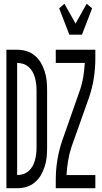

<svg xmlns="http://www.w3.org/2000/svg" viewBox="-20 -999 540 1019"><path d="M14 0V-735H71Q96 -735 120 -728Q144 -721 164 -704.5Q184 -688 196.5 -666.5Q209 -645 217 -620.5Q225 -596 227.5 -571Q230 -546 230 -521V-215Q230 -189 227.5 -164Q225 -139 217 -114.5Q209 -90 196.5 -68.5Q184 -47 164 -30.5Q144 -14 120 -7Q96 0 71 0ZM71 -70Q87 -70 103 -75Q119 -80 132 -91.5Q145 -103 153 -117.5Q161 -132 165.5 -148.5Q170 -165 172 -181.5Q174 -198 174 -215V-521Q174 -537 172 -553.5Q170 -570 165.5 -586.5Q161 -603 153 -617.5Q145 -632 132 -643.5Q119 -655 103 -660Q87 -665 71 -665ZM348 -815 294 -955 322 -979 381 -874 440 -979 469 -955 415 -815ZM276 0V-46Q276 -98 284.5 -150Q293 -202 310 -252L402 -514Q415 -550 421.5 -588.5Q428 -627 430 -665H276V-735H486V-689Q486 -637 478 -585Q470 -533 453 -483L360 -221Q348 -185 341.5 -146.5Q335 -108 333 -70H486V0Z"/></svg>

Font: Iosevka Curly
Style: Regular
Weight: 400
Monospace: yes
Designer: Belleve Invis
Foundry: Belleve Invis
Version: Version 22.1.2; ttfautohint (v1.8.4)